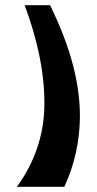

<svg xmlns="http://www.w3.org/2000/svg" viewBox="-20 -720 373 740"><path d="M228 0C267 -84 288 -178 288 -273C288 -394 255 -533 173 -700H75C124 -569 152 -439 151 -319C151 -201 113 -93 45 0Z"/></svg>

Font: Brassia
Style: Regular
Weight: 400
Designer: Ariel Martín Pérez
Foundry: Tunera Type Foundry
Version: Version 1.600;hotconv 1.0.109;makeotfexe 2.5.65596